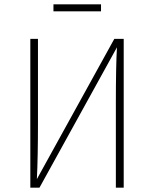

<svg xmlns="http://www.w3.org/2000/svg" viewBox="-20 -860 705 880"><path d="M547 0H511V-385Q511 -557 516 -643L161 0H119V-682H154V-296Q154 -139 149 -39L504 -682H547ZM225 -808V-840H443V-808Z"/></svg>

Font: FiraSans
Style: Regular
Weight: 200
Designer: Carrois Corporate & Edenspiekermann AG
Foundry: Carrois Corporate GbR & Edenspiekermann AG
Version: Version 3.106;PS 003.106;hotconv 1.0.70;makeotf.lib2.5.58329